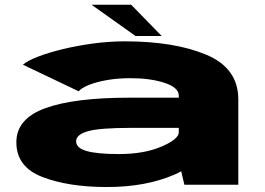

<svg xmlns="http://www.w3.org/2000/svg" viewBox="-20 -762 1092 792"><path d="M740.5 0 727.5 -55.5Q714 -48 699 -41.5Q581.5 9.5 420.5 9.5Q263 9.5 155.2 -31.8Q47.5 -73 47.5 -175Q47.5 -272.5 167 -315.8Q286.5 -359 511.5 -359H717.5V-367Q717.5 -401 659 -420.2Q600.5 -439.5 517.5 -439.5Q466 -439.5 422 -431.8Q378 -424 347.2 -411.8Q316.5 -399.5 304.5 -385.5L74.5 -495Q92 -511 136 -528Q180 -545 240 -559.5Q300 -574 366 -582.8Q432 -591.5 494 -591.5Q700 -591.5 831.5 -536Q963 -480.5 963 -352V0ZM717.5 -216.5V-234.5H518Q392 -234.5 343 -220.8Q294 -207 294 -179Q294 -151.5 337.5 -139Q381 -126.5 470 -126.5Q574 -126.5 645.8 -157.2Q717.5 -188 717.5 -216.5ZM539 -613.5 357.5 -742.5H521L647 -613.5Z"/></svg>

Font: Anybody UltraExpanded ExtraBold
Style: Regular
Weight: 800
Width: 9
Designer: Tyler Finck
Foundry: Etcetera Type Company
Version: Version 1.010; ttfautohint (v1.8.3) -l 8 -r 50 -G 200 -x 14 